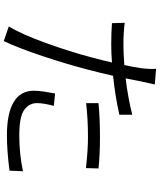

<svg xmlns="http://www.w3.org/2000/svg" viewBox="67 -900 865 1040"><g transform="rotate(90 500.0 -379.5)"><path d="M719 -488Q821 -488 892 -480L890 -412Q795 -423 722 -423Q625 -423 538 -413V-480Q621 -488 719 -488ZM538 -147Q538 -104 575 -77.5Q612 -51 713 -51Q815 -51 907 -71L904 2Q796 16 712 16Q594 16 532.5 -20.5Q471 -57 471 -130Q471 -154 475.5 -184Q480 -214 486 -245L553 -238Q538 -183 538 -147ZM332 -620Q344 -677 349 -712Q355 -764 352 -792L437 -785Q434 -775 420 -708L404 -627Q511 -640 601 -663V-593Q498 -570 390 -559Q371 -475 357 -424Q328 -311 283.5 -177.5Q239 -44 202 33L123 6Q166 -66 212.5 -195Q259 -324 290 -441Q307 -504 318 -553Q271 -549 220 -549Q154 -549 105 -553L103 -622Q157 -615 222 -615Q267 -615 332 -620Z"/></g></svg>

Font: Sinter Normal
Style: Regular
Weight: 350
Foundry: Adobe & rsms
Version: Version 1.000